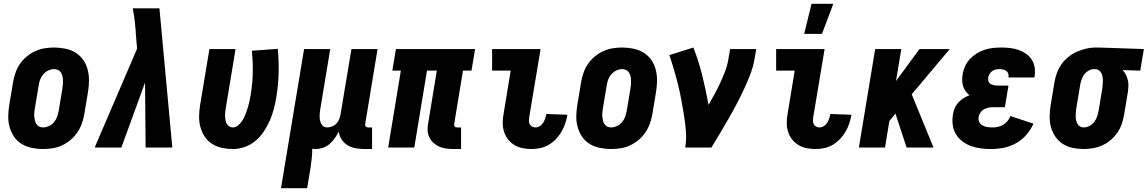

<svg xmlns="http://www.w3.org/2000/svg" viewBox="-20 -779 6061 1014"><path d="M207 8Q177 8 148 2Q119 -4 95 -18.5Q71 -33 55 -56Q39 -79 31 -107Q23 -135 23.5 -164.5Q24 -194 29 -225L49 -345Q53 -369 61.5 -394Q70 -419 85 -441Q100 -463 121 -480.5Q142 -498 166.5 -509Q191 -520 216 -524Q241 -528 266 -528Q296 -528 325 -522Q354 -516 378 -501.5Q402 -487 418.5 -464Q435 -441 442.5 -413Q450 -385 450 -355.5Q450 -326 445 -295L425 -175Q421 -151 412 -126Q403 -101 388 -79Q373 -57 352 -39.5Q331 -22 307 -11Q283 0 257.5 4Q232 8 207 8ZM207 -106Q223 -106 239 -113.5Q255 -121 265.5 -134Q276 -147 281.5 -162.5Q287 -178 290 -194L310 -314Q312 -325 312.5 -336Q313 -347 312.5 -357.5Q312 -368 309.5 -378Q307 -388 301.5 -396.5Q296 -405 286.5 -409.5Q277 -414 266 -414Q250 -414 234.5 -406.5Q219 -399 208 -386Q197 -373 191.5 -357.5Q186 -342 184 -326L164 -206Q162 -195 161 -184Q160 -173 161 -162.5Q162 -152 164.5 -142Q167 -132 172.5 -123.5Q178 -115 187 -110.5Q196 -106 207 -106Z M480 0 704 -522 698 -593Q696 -629 692 -664.5Q688 -700 681 -735H822L890 0H749L746 -343L621 0Z M1211 8Q1181 8 1152.5 2Q1124 -4 1100.5 -19Q1077 -34 1061.5 -57Q1046 -80 1038.5 -107.5Q1031 -135 1031.5 -165Q1032 -195 1037 -225L1086 -520H1224L1172 -206Q1170 -195 1169 -184.5Q1168 -174 1168.5 -163.5Q1169 -153 1171 -143Q1173 -133 1178 -124.5Q1183 -116 1191.5 -111Q1200 -106 1211 -106Q1223 -106 1234.5 -114.5Q1246 -123 1254 -134Q1262 -145 1268 -156.5Q1274 -168 1278.5 -180.5Q1283 -193 1287 -205.5Q1291 -218 1294 -230Q1297 -242 1299.5 -254.5Q1302 -267 1304 -280Q1314 -338 1315 -396Q1316 -454 1310 -511L1447 -521Q1453 -458 1451.5 -393.5Q1450 -329 1439 -264Q1434 -234 1426 -203Q1418 -172 1405 -142.5Q1392 -113 1373.5 -85Q1355 -57 1329.5 -35.5Q1304 -14 1273 -3Q1242 8 1211 8Z M1464 215 1586 -520H1724L1672 -206Q1670 -195 1669 -185Q1668 -175 1668 -164.5Q1668 -154 1670 -144Q1672 -134 1676.5 -125.5Q1681 -117 1689 -111.5Q1697 -106 1708 -106Q1721 -106 1734.5 -111.5Q1748 -117 1757.5 -127.5Q1767 -138 1772 -151Q1777 -164 1779 -178L1836 -520H1974L1909 -126Q1908 -122 1908.5 -118Q1909 -114 1911.5 -111Q1914 -108 1917.5 -107Q1921 -106 1925 -106H1945V8H1906Q1882 8 1859 4Q1836 0 1816.5 -11.5Q1797 -23 1784.5 -42Q1772 -61 1769 -84Q1760 -66 1748 -49Q1736 -32 1720.5 -18.5Q1705 -5 1685.5 1.5Q1666 8 1647 8Q1642 8 1638 7.5Q1634 7 1629 7Q1629 32 1626.5 57Q1624 82 1620 107L1602 215Z M2415 8H2376Q2356 8 2337 5.5Q2318 3 2301.5 -4Q2285 -11 2271 -23Q2257 -35 2248.5 -51.5Q2240 -68 2238.5 -87Q2237 -106 2241 -126L2287 -406H2235L2168 0H2030L2097 -406H2052L2071 -520H2489L2470 -406H2425L2379 -126Q2378 -122 2378.5 -118Q2379 -114 2381.5 -111Q2384 -108 2387.5 -107Q2391 -106 2395 -106H2415Z M2788 8Q2764 8 2740.5 3.5Q2717 -1 2697 -13Q2677 -25 2663 -43Q2649 -61 2642 -83.5Q2635 -106 2635 -130.5Q2635 -155 2640 -180L2677 -406H2579V-520H2835L2775 -161Q2774 -151 2773.5 -141Q2773 -131 2777.5 -123Q2782 -115 2790 -110.5Q2798 -106 2808 -106Q2820 -106 2831 -113Q2842 -120 2848.5 -130.5Q2855 -141 2859 -152.5Q2863 -164 2865 -175V-177L2976 -173V-169Q2972 -147 2964.5 -125Q2957 -103 2944.5 -82Q2932 -61 2915 -43.5Q2898 -26 2877.5 -14Q2857 -2 2834 3Q2811 8 2788 8Z M3207 8Q3177 8 3148 2Q3119 -4 3095 -18.5Q3071 -33 3055 -56Q3039 -79 3031 -107Q3023 -135 3023.5 -164.5Q3024 -194 3029 -225L3049 -345Q3053 -369 3061.5 -394Q3070 -419 3085 -441Q3100 -463 3121 -480.5Q3142 -498 3166.5 -509Q3191 -520 3216 -524Q3241 -528 3266 -528Q3296 -528 3325 -522Q3354 -516 3378 -501.5Q3402 -487 3418.5 -464Q3435 -441 3442.5 -413Q3450 -385 3450 -355.5Q3450 -326 3445 -295L3425 -175Q3421 -151 3412 -126Q3403 -101 3388 -79Q3373 -57 3352 -39.5Q3331 -22 3307 -11Q3283 0 3257.5 4Q3232 8 3207 8ZM3207 -106Q3223 -106 3239 -113.5Q3255 -121 3265.5 -134Q3276 -147 3281.5 -162.5Q3287 -178 3290 -194L3310 -314Q3312 -325 3312.5 -336Q3313 -347 3312.5 -357.5Q3312 -368 3309.5 -378Q3307 -388 3301.5 -396.5Q3296 -405 3286.5 -409.5Q3277 -414 3266 -414Q3250 -414 3234.5 -406.5Q3219 -399 3208 -386Q3197 -373 3191.5 -357.5Q3186 -342 3184 -326L3164 -206Q3162 -195 3161 -184Q3160 -173 3161 -162.5Q3162 -152 3164.5 -142Q3167 -132 3172.5 -123.5Q3178 -115 3187 -110.5Q3196 -106 3207 -106Z M3599 0Q3606 -43 3602.5 -85.5Q3599 -128 3592.5 -169Q3586 -210 3578.5 -250.5Q3571 -291 3561 -331Q3551 -371 3539.5 -410.5Q3528 -450 3515 -488L3642 -528Q3670 -456 3689 -379.5Q3708 -303 3722 -225Q3739 -254 3755 -284Q3771 -314 3785 -344Q3799 -374 3810.5 -405Q3822 -436 3827 -468L3836 -520H3974L3965 -468Q3958 -427 3942.5 -386.5Q3927 -346 3908.5 -306.5Q3890 -267 3869.5 -228Q3849 -189 3827 -151Q3805 -113 3782.5 -75Q3760 -37 3737 0Z M4288 8Q4264 8 4240.5 3.5Q4217 -1 4197 -13Q4177 -25 4163 -43Q4149 -61 4142 -83.5Q4135 -106 4135 -130.5Q4135 -155 4140 -180L4177 -406H4079V-520H4335L4275 -161Q4274 -151 4273.5 -141Q4273 -131 4277.5 -123Q4282 -115 4290 -110.5Q4298 -106 4308 -106Q4320 -106 4331 -113Q4342 -120 4348.5 -130.5Q4355 -141 4359 -152.5Q4363 -164 4365 -175V-177L4476 -173V-169Q4472 -147 4464.5 -125Q4457 -103 4444.5 -82Q4432 -61 4415 -43.5Q4398 -26 4377.5 -14Q4357 -2 4334 3Q4311 8 4288 8ZM4227 -600 4266 -759H4381L4321 -600Z M4768 0 4709 -179 4677 -140 4654 0H4516L4602 -520H4740L4712 -351L4836 -520H4996L4795 -281L4910 0Z M5213 8Q5185 8 5158.5 4.5Q5132 1 5107.5 -8Q5083 -17 5062 -33Q5041 -49 5028 -71Q5015 -93 5011.5 -120Q5008 -147 5013 -175Q5015 -191 5022 -207.5Q5029 -224 5041 -237.5Q5053 -251 5068.5 -260.5Q5084 -270 5100 -276Q5089 -285 5080 -297Q5071 -309 5066.5 -323.5Q5062 -338 5061.5 -354Q5061 -370 5064 -386Q5067 -407 5076.5 -428.5Q5086 -450 5102 -467Q5118 -484 5138 -496.5Q5158 -509 5179.5 -516Q5201 -523 5223 -525.5Q5245 -528 5267 -528Q5290 -528 5313.5 -525.5Q5337 -523 5358.5 -515.5Q5380 -508 5398 -495.5Q5416 -483 5428 -465Q5440 -447 5444 -424Q5448 -401 5444 -377L5443 -370H5306V-372Q5308 -382 5304.5 -391Q5301 -400 5294 -405Q5287 -410 5277 -412Q5267 -414 5257 -414Q5247 -414 5237 -411.5Q5227 -409 5218.5 -402.5Q5210 -396 5205 -386.5Q5200 -377 5199 -368Q5197 -358 5200.5 -349Q5204 -340 5212 -335.5Q5220 -331 5229 -329Q5238 -327 5248 -327H5306L5287 -213H5229Q5216 -213 5203 -211Q5190 -209 5178 -202.5Q5166 -196 5158 -184.5Q5150 -173 5148 -160Q5146 -146 5152 -134Q5158 -122 5169.5 -116Q5181 -110 5194.5 -108Q5208 -106 5222 -106Q5236 -106 5250.5 -109Q5265 -112 5278 -120Q5291 -128 5301 -140Q5311 -152 5316 -166L5438 -126Q5424 -94 5400 -66.5Q5376 -39 5345 -22Q5314 -5 5280 1.5Q5246 8 5213 8Z M5704 8Q5674 8 5645 2Q5616 -4 5593 -19Q5570 -34 5554 -57Q5538 -80 5530.5 -107.5Q5523 -135 5523.5 -165Q5524 -195 5529 -225L5549 -345Q5553 -369 5561.5 -393Q5570 -417 5585.5 -439Q5601 -461 5622 -478Q5643 -495 5666.5 -505.5Q5690 -516 5715 -522Q5740 -528 5764 -528H5781L6021 -520L6002 -406L5908 -409Q5919 -399 5925.5 -385.5Q5932 -372 5936 -357.5Q5940 -343 5939.5 -327Q5939 -311 5937 -295L5917 -175Q5913 -151 5905 -126.5Q5897 -102 5882 -80Q5867 -58 5847 -40.5Q5827 -23 5803 -12Q5779 -1 5753.5 3.5Q5728 8 5704 8ZM5704 -106Q5719 -106 5734 -114Q5749 -122 5759 -135Q5769 -148 5774 -163.5Q5779 -179 5782 -194L5802 -314Q5804 -330 5804.5 -345.5Q5805 -361 5802.5 -375.5Q5800 -390 5790.5 -401.5Q5781 -413 5765 -414H5758Q5743 -414 5728.5 -405.5Q5714 -397 5705 -384Q5696 -371 5691 -356Q5686 -341 5684 -326L5664 -206Q5662 -195 5661.5 -184.5Q5661 -174 5661 -163.5Q5661 -153 5663.5 -143Q5666 -133 5670.5 -124.5Q5675 -116 5684 -111Q5693 -106 5704 -106Z"/></svg>

Font: Iosevka Heavy
Style: Italic
Weight: 900
Italic angle: -9°
Monospace: yes
Designer: Belleve Invis
Foundry: Belleve Invis
Version: Version 32.5.0; ttfautohint (v1.8.4)